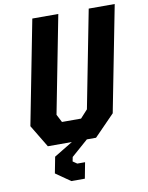

<svg xmlns="http://www.w3.org/2000/svg" viewBox="-101 -801 839 1091"><g transform="rotate(-10 319.0 -256.0)"><path d="M123.5 0H262L154 65.5L136 159L220.5 218H298.5L316 126H271L247 109.5L252 84.5L348.5 0H401.5L519 -120.5L638 -730H488L378.5 -168L336.5 -122H226.5L203 -167.5L312.5 -730H162.5L45.5 -129.5Z"/></g></svg>

Font: Monaspace Krypton
Style: Bold Italic
Weight: 700
Italic angle: -11°
Designer: Riley Cran & the Lettermatic Team
Foundry: Lettermatic
Version: Version 1.101 (Monaspace Krypton)